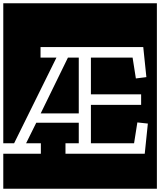

<svg xmlns="http://www.w3.org/2000/svg" viewBox="-32 -937 976 1170"><path d="M54 -64H-12V-917H924V213H-12V0H217V-64H127L189 -189H448V-64H367V0H850L869 -184L805 -191L785 -64H522V-298H828V-362H522V-586H776L796 -459L860 -467L841 -650H215V-586H312ZM448 -246H216L382 -586H448Z"/></svg>

Font: Zilla Slab Regular Highlight
Style: Regular
Weight: 410
Designer: Typotheque Type Foundry
Foundry: Typotheque type foundry
Version: Version 1.0; 2017